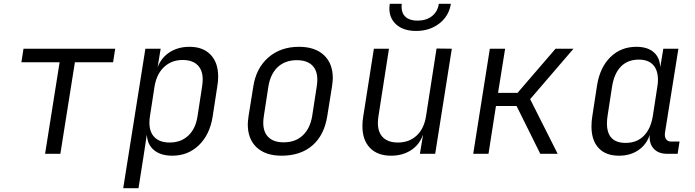

<svg xmlns="http://www.w3.org/2000/svg" viewBox="-20 -805 3640 1005"><path d="M296 0H216L292 -479H92L103 -550H583L572 -479H372Z M1122 -404Q1122 -380 1118 -357L1093 -194Q1078 -100 1021 -45Q964 10 882 10Q822 10 787 -18.5Q752 -47 749 -97H748L731 15L705 180H625L741 -550H821L805 -453Q824 -503 868 -531.5Q912 -560 972 -560Q1043 -560 1082.5 -518.5Q1122 -477 1122 -404ZM1038 -353Q1041 -373 1041 -389Q1041 -438 1014 -464.5Q987 -491 936 -491Q878 -491 839 -454.5Q800 -418 789 -353L765 -197Q762 -179 762 -163Q762 -113 789.5 -86Q817 -59 868 -59Q927 -59 965.5 -95Q1004 -131 1014 -197Z M1277 -154Q1277 -167 1281 -197L1306 -353Q1321 -449 1385 -504.5Q1449 -560 1545 -560Q1629 -560 1675.5 -516.5Q1722 -473 1722 -396Q1722 -383 1718 -353L1693 -197Q1677 -97 1615 -43.5Q1553 10 1454 10Q1370 10 1323.5 -33.5Q1277 -77 1277 -154ZM1614 -197 1638 -353Q1641 -373 1641 -388Q1641 -437 1613.5 -463.5Q1586 -490 1534 -490Q1473 -490 1434.5 -454.5Q1396 -419 1385 -353L1361 -197Q1358 -178 1358 -162Q1358 -113 1385.5 -86.5Q1413 -60 1465 -60Q1526 -60 1564.5 -96Q1603 -132 1614 -197Z M2265 -551 2345 -550 2258 0H2178L2194 -97H2193Q2175 -47 2131 -18.5Q2087 10 2027 10Q1956 10 1916.5 -31Q1877 -72 1877 -145Q1877 -170 1881 -193L1937 -550H2016L1961 -197Q1958 -178 1958 -161Q1958 -112 1985 -85.5Q2012 -59 2063 -59Q2122 -59 2161 -95.5Q2200 -132 2210 -197ZM2018 -762Q2018 -769 2020 -785H2083Q2082 -779 2082 -769Q2082 -735 2103.5 -716Q2125 -697 2165 -697Q2211 -697 2241 -720.5Q2271 -744 2277 -785H2340Q2330 -721 2279.5 -682Q2229 -643 2158 -643Q2093 -643 2055.5 -675.5Q2018 -708 2018 -762Z M2537 0H2457L2544 -550H2624L2587 -319H2689L2888 -550H2982L2755 -286L2899 0H2808L2684 -250H2576Z M3537 -64 3527 0H3472Q3426 0 3401.5 -27Q3377 -54 3381 -99Q3364 -48 3321.5 -19Q3279 10 3220 10Q3151 10 3113.5 -30Q3076 -70 3076 -143Q3076 -170 3080 -194L3105 -357Q3120 -452 3175 -506Q3230 -560 3311 -560Q3369 -560 3401.5 -532Q3434 -504 3436 -453L3452 -550H3531L3461 -112Q3460 -108 3460 -101Q3460 -84 3468.5 -74Q3477 -64 3493 -64ZM3421 -353Q3424 -371 3424 -387Q3424 -438 3398.5 -465.5Q3373 -493 3324 -493Q3266 -493 3230.5 -457Q3195 -421 3184 -353L3160 -197Q3157 -176 3157 -159Q3157 -57 3255 -57Q3313 -57 3349.5 -93.5Q3386 -130 3397 -197Z"/></svg>

Font: JetBrains Mono Semi Light
Style: Italic
Weight: 350
Italic angle: -9°
Monospace: yes
Designer: Philipp Nurullin, Konstantin Bulenkov
Foundry: JetBrains
Version: 2.002